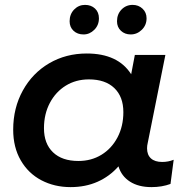

<svg xmlns="http://www.w3.org/2000/svg" viewBox="-20 -759 774 786"><path d="M691 -105 678 -6Q643 7 600 7Q547 7 512 -15.5Q477 -38 465 -78Q429 -37 379.5 -15Q330 7 269 7Q203 7 149.5 -21Q96 -49 65 -102.5Q34 -156 34 -228Q34 -317 73.5 -388.5Q113 -460 181.5 -500Q250 -540 335 -540Q463 -540 517 -455L532 -534H657L585 -175Q582 -163 582 -152Q582 -125 598 -110.5Q614 -96 644 -96Q669 -96 691 -105ZM485 -300Q485 -363 448 -398.5Q411 -434 344 -434Q291 -434 249.5 -408.5Q208 -383 184 -337.5Q160 -292 160 -234Q160 -171 197 -135.5Q234 -100 301 -100Q354 -100 395.5 -125.5Q437 -151 461 -196.5Q485 -242 485 -300ZM265 -672Q265 -701 283.5 -720Q302 -739 328 -739Q353 -739 369 -724Q385 -709 385 -684Q385 -656 366 -637Q347 -618 322 -618Q297 -618 281 -633Q265 -648 265 -672ZM459 -672Q459 -701 477.5 -720Q496 -739 523 -739Q547 -739 563.5 -723.5Q580 -708 580 -684Q580 -656 560.5 -637Q541 -618 515 -618Q491 -618 475 -633Q459 -648 459 -672Z"/></svg>

Font: Montserrat Alternates SemiBold
Style: Italic
Weight: 600
Italic angle: -11.3°
Designer: Julieta Ulanovsky
Foundry: Julieta Ulanovsky
Version: Version 7.200